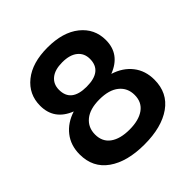

<svg xmlns="http://www.w3.org/2000/svg" viewBox="-196 -874 1038 1038"><g transform="rotate(-45 323.0 -355.0)"><path d="M37 -194Q37 -263 75 -311.5Q113 -360 179 -381Q72 -423 72 -531Q72 -618 139 -672Q206 -726 323 -726Q440 -726 507.5 -672Q575 -618 575 -531Q575 -423 466 -381Q533 -360 571 -311.5Q609 -263 609 -194Q609 -93 532 -38.5Q455 16 323 16Q191 16 114 -38.5Q37 -93 37 -194ZM323 -426Q442 -426 442 -520Q442 -563 411 -588Q380 -613 323 -613Q266 -613 235.5 -588Q205 -563 205 -520Q205 -426 323 -426ZM475 -211Q475 -265 435.5 -297Q396 -329 323 -329Q250 -329 211 -297Q172 -265 172 -211Q172 -156 212 -127Q252 -98 323 -98Q394 -98 434.5 -127Q475 -156 475 -211Z"/></g></svg>

Font: Txt Sans SemiBold
Style: Regular
Weight: 600
Designer: Open Source
Foundry: XRLN
Version: Version 1.0